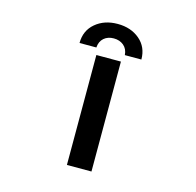

<svg xmlns="http://www.w3.org/2000/svg" viewBox="-132 -1099 1264 1239"><g transform="rotate(15 500.0 -480.0)"><path d="M421.9 2V-732.4H585.9V2ZM710 -779.3H599.6Q596.7 -820.3 569.8 -842.8Q543 -865.2 503.4 -865.2Q463.9 -865.2 438 -842.8Q412.1 -820.3 409.2 -779.3H296.9Q296.9 -862.3 356 -912.1Q415 -961.9 503.9 -961.9Q592.8 -961.9 651.4 -912.1Q710 -862.3 710 -779.3Z"/></g></svg>

Font: Gen Shin Gothic Monospace Bold
Style: Bold
Weight: 700
Designer: [Source Han Sans]
Ryoko NISHIZUKA  (kana & ideographs); Paul D. Hunt (Latin, Greek & Cyrillic); Wenlong ZHANG  (bopomofo
Version: Version 1.002.20150607